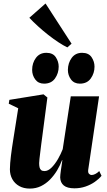

<svg xmlns="http://www.w3.org/2000/svg" viewBox="-20 -1064 610 1096"><path d="M150.5 12.5Q115 12.5 89.5 -2Q64 -16.5 50.2 -41.5Q36.5 -66.5 36.5 -97.5Q36.5 -113.5 38.2 -133.5Q40 -153.5 42.5 -175.8Q45 -198 48.5 -220.2Q52 -242.5 55 -262.5L84 -446L30 -472L33.5 -494L228.5 -525.5L250.5 -507.5L221.5 -286Q218.5 -265 215.5 -241Q212.5 -217 209.8 -194.8Q207 -172.5 205.2 -156Q203.5 -139.5 203.5 -132.5Q203.5 -118 206 -108.2Q208.5 -98.5 215 -93Q221.5 -87.5 234 -87.5Q254.5 -87.5 274.2 -107.2Q294 -127 310.8 -156Q327.5 -185 338 -212.5L384 -514H545.5L483.5 -94.5Q481.5 -78.5 488.2 -71.8Q495 -65 502.5 -65Q512 -65 523.5 -70.5Q535 -76 546.5 -87.5L559.5 -60.5Q545 -42.5 521.5 -26Q498 -9.5 468.2 0.8Q438.5 11 405 11Q364 11 344.2 -5.2Q324.5 -21.5 323.5 -51Q323.5 -56.5 324.5 -67.2Q325.5 -78 327.5 -91.5Q329.5 -105 331.8 -120.2Q334 -135.5 336 -149.5H334Q323 -120 305.8 -91.2Q288.5 -62.5 265.5 -39Q242.5 -15.5 213.8 -1.5Q185 12.5 150.5 12.5ZM231.5 -586.5Q199 -586.5 181.2 -610.5Q163.5 -634.5 163.5 -665Q163.5 -704.5 185 -733.5Q206.5 -762.5 244.5 -762.5Q282 -762.5 298.5 -737.5Q315 -712.5 315 -683.5Q315 -646 294 -616.2Q273 -586.5 231.5 -586.5ZM436 -586.5Q403 -586.5 385.2 -610.5Q367.5 -634.5 367.5 -665Q368 -704.5 389.2 -733.5Q410.5 -762.5 448.5 -762.5Q486 -762.5 502.8 -737.5Q519.5 -712.5 519.5 -683.5Q519.5 -646 498.2 -616.2Q477 -586.5 436 -586.5ZM364.5 -793.5Q342 -804 313.5 -822.8Q285 -841.5 254.8 -865.2Q224.5 -889 196.8 -914.2Q169 -939.5 147.5 -962.5L240 -1044L388.5 -814.5Z"/></svg>

Font: Merriweather 120pt Black
Style: Italic
Weight: 900
Italic angle: -7.8°
Version: Version 2.101